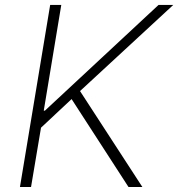

<svg xmlns="http://www.w3.org/2000/svg" viewBox="-20 -747 712 767"><path d="M59.7 0 180.4 -727.3H224.8L154.8 -305H159.4L613.3 -727.3H672.2L299.7 -383.2L548.7 0H493.3L266 -351.2L143.8 -236.9L104 0Z"/></svg>

Font: Inter P Extra Light
Style: Italic
Weight: 200
Italic angle: 9.39999°
Designer: Rasmus Andersson
Foundry: rsms
Version: Version 3.018;git-588b23468